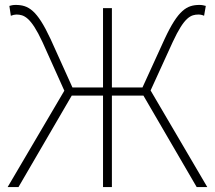

<svg xmlns="http://www.w3.org/2000/svg" viewBox="-20 -759 872 779"><path d="M591 -392 681 -589C728 -690 754 -700 786 -700C793 -700 802 -698 808 -695L815 -735C808 -737 799 -739 790 -739C738 -739 703 -719 648 -601L558 -404H434V-726H398V-404H274L185 -601C130 -719 95 -739 43 -739C33 -739 24 -737 18 -735L24 -695C31 -698 40 -700 46 -700C77 -700 105 -690 152 -589L241 -391L11 0H55L271 -371H398V0H434V-371H562L778 0H821Z"/></svg>

Font: Noto Sans Japanese Thin
Style: Regular
Weight: 100
Designer: Ryoko NISHIZUKA (kana & ideographs); Paul D. Hunt (Latin, Greek & Cyrillic); Wenlong ZHANG (bopomofo); Sandoll Communica
Foundry: Adobe Systems Incorporated
Version: Version 1.000;PS 1;hotconv 1.0.78;makeotf.lib2.5.61930